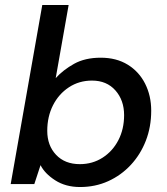

<svg xmlns="http://www.w3.org/2000/svg" viewBox="-20 -740 672 772"><path d="M302 12Q244 12 202 -15Q160 -42 143 -76L118 0H23L150 -720H256L204 -426Q234 -459 278 -483.5Q322 -508 385 -508Q448 -508 493.5 -480Q539 -452 563.5 -403.5Q588 -355 588 -295Q588 -230 566.5 -174.5Q545 -119 506 -77Q467 -35 415 -11.5Q363 12 302 12ZM301 -80Q352 -80 392.5 -106Q433 -132 456 -176.5Q479 -221 479 -277Q479 -337 444 -376.5Q409 -416 350 -416Q298 -416 257 -389Q216 -362 193 -316.5Q170 -271 170 -214Q170 -155 205.5 -117.5Q241 -80 301 -80Z"/></svg>

Font: DeepMind Sans Medium
Style: Italic
Weight: 500
Italic angle: -10°
Designer: Jonny Pinhorn / Modifications: Colophon Foundry
Foundry: Colophon Foundry
Version: Version 1.002; ttfautohint (v1.8.2)